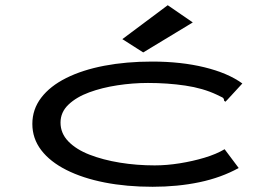

<svg xmlns="http://www.w3.org/2000/svg" viewBox="-20 -705 1040 736"><path d="M565 11Q465 11 381 -5.5Q297 -22 234.5 -53.5Q172 -85 138 -129.5Q104 -174 104 -230Q104 -286 138 -330.5Q172 -375 234 -406Q296 -437 380 -453Q464 -469 563 -469Q674 -469 764 -447Q854 -425 909 -385L851 -322L844 -315L839 -319Q839 -328 832.5 -331.5Q826 -335 811 -342Q758 -367 690 -377Q622 -387 547 -387Q489 -387 430 -378Q371 -369 322 -351Q273 -333 242.5 -304Q212 -275 212 -235Q212 -194 242 -163Q272 -132 323.5 -112Q375 -92 439.5 -81.5Q504 -71 573 -71Q619 -71 669 -79Q719 -87 764 -100.5Q809 -114 841 -133L895 -61Q828 -24 744.5 -6.5Q661 11 565 11ZM529 -504 449 -555 623 -685 719 -619Z"/></svg>

Font: Inconsolata UltraExpanded Medium
Style: Regular
Weight: 500
Width: 9
Monospace: yes
Designer: Raph Levien, Cyreal, Brenton Simpson
Foundry: Raph Levien, Cyreal, Google
Version: Version 3.001; ttfautohint (v1.8.2.53-6de2)